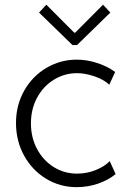

<svg xmlns="http://www.w3.org/2000/svg" viewBox="-20 -771 534 797"><path d="M46.4 -260.3Q46.4 -335.4 81.1 -395.8Q115.7 -456.1 173.6 -489.7Q231.4 -523.4 298.3 -523.4Q340.8 -523.4 383.5 -509.5Q426.3 -495.6 458 -472.2L433.6 -419.4Q411.1 -440.9 372.3 -454.1Q333.5 -467.3 299.3 -467.3Q248.5 -467.3 204.6 -440.7Q160.6 -414.1 134.5 -366.5Q108.4 -318.8 108.4 -258.8Q108.4 -200.2 133.8 -152.6Q159.2 -105 202.9 -77.6Q246.6 -50.3 299.8 -50.3Q340.3 -50.3 377 -64.9Q413.6 -79.6 435.5 -102.1L460 -48.3Q428.7 -22.9 386.5 -8.5Q344.2 5.9 297.9 5.9Q229 5.9 171.4 -29.1Q113.8 -64 80.1 -125Q46.4 -186 46.4 -260.3ZM288.1 -635.3H292L407.7 -751.5L438 -718.8L299.8 -584H280.8L142.1 -718.8L172.4 -751.5Z"/></svg>

Font: Reddit Sans Light
Style: Regular
Weight: 300
Designer: Stephen Hutchings
Foundry: Reddit
Version: Version 1.013